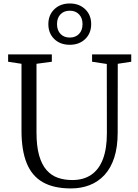

<svg xmlns="http://www.w3.org/2000/svg" viewBox="-20 -1048 772 1076"><path d="M377.5 8Q281.5 8 220.2 -26.8Q159 -61.5 129.8 -133.2Q100.5 -205 100.5 -315.5V-690.5L25.5 -702V-743H270.5V-702L184.5 -690.5V-307Q184.5 -229 199.2 -177.2Q214 -125.5 240.8 -95Q267.5 -64.5 304.2 -51.8Q341 -39 385 -39Q448.5 -39 491.8 -68.8Q535 -98.5 557 -156.8Q579 -215 579 -301L578.5 -689.5L496 -702V-743H715.5V-702L640 -690.5L639.5 -305Q639.5 -223.5 620.2 -164.5Q601 -105.5 565.5 -67.2Q530 -29 482.2 -10.5Q434.5 8 377.5 8ZM371 -797Q317.5 -797 284.2 -829.2Q251 -861.5 251 -912.5Q251 -964 284.5 -996.2Q318 -1028.5 371 -1028.5Q424 -1028.5 457.5 -996.2Q491 -964 491 -913Q491 -861.5 457.5 -829.2Q424 -797 371 -797ZM371 -837.5Q403 -837.5 422.8 -857.8Q442.5 -878 442.5 -913Q442.5 -947 423 -967.5Q403.5 -988 371 -988Q338.5 -988 319 -967.8Q299.5 -947.5 299.5 -913Q299.5 -878.5 319 -858Q338.5 -837.5 371 -837.5Z"/></svg>

Font: Merriweather 28pt Light
Style: Regular
Weight: 300
Version: Version 2.100